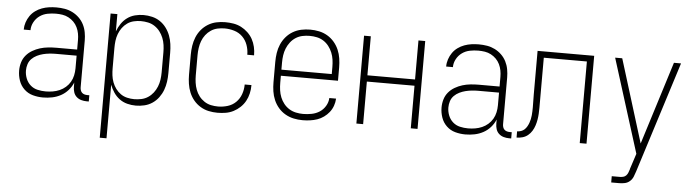

<svg xmlns="http://www.w3.org/2000/svg" viewBox="-46 -723 4093 1132"><g transform="rotate(5 2000.0 -156.5)"><path d="M214 8Q184 8 154.5 0Q125 -8 103 -29Q81 -50 71 -79Q61 -108 61 -138Q61 -163 68 -186.5Q75 -210 90.5 -228.5Q106 -247 127.5 -259.5Q149 -272 172 -279Q195 -286 219.5 -288.5Q244 -291 268 -291H391V-348Q391 -367 387.5 -386Q384 -405 375.5 -422.5Q367 -440 353.5 -453.5Q340 -467 323 -476Q306 -485 287 -488Q268 -491 248 -491Q223 -491 198 -486Q173 -481 152.5 -466.5Q132 -452 119.5 -429Q107 -406 107 -381H67Q67 -403 74 -424Q81 -445 93.5 -463Q106 -481 124 -494Q142 -507 162.5 -514.5Q183 -522 204.5 -525Q226 -528 248 -528Q273 -528 297 -524Q321 -520 343 -509Q365 -498 382.5 -481Q400 -464 411 -442.5Q422 -421 426.5 -396.5Q431 -372 431 -348V-71Q431 -63 433.5 -54.5Q436 -46 442 -40Q448 -34 456.5 -31.5Q465 -29 473 -29H486V8H473Q457 8 441 3.5Q425 -1 413 -12Q401 -23 396 -39Q391 -55 391 -71V-96Q381 -71 362.5 -50Q344 -29 320 -16Q296 -3 269 2.5Q242 8 214 8ZM227 -29Q248 -29 269 -32.5Q290 -36 309.5 -44.5Q329 -53 345 -67Q361 -81 371.5 -99Q382 -117 386.5 -138Q391 -159 391 -180V-255H268Q249 -255 230 -253Q211 -251 193 -246.5Q175 -242 157.5 -233.5Q140 -225 126.5 -211.5Q113 -198 107 -179.5Q101 -161 101 -142Q101 -118 110 -95Q119 -72 137 -56Q155 -40 179 -34.5Q203 -29 227 -29Z M569 215V-520H609V-418Q618 -442 632.5 -463.5Q647 -485 667.5 -500Q688 -515 713 -521.5Q738 -528 764 -528Q789 -528 814.5 -522Q840 -516 861.5 -501.5Q883 -487 898.5 -466Q914 -445 923 -421Q932 -397 935.5 -371.5Q939 -346 939 -320V-200Q939 -174 935.5 -148.5Q932 -123 923 -99Q914 -75 898.5 -54Q883 -33 861.5 -18.5Q840 -4 814.5 2Q789 8 764 8Q738 8 713 1.5Q688 -5 667.5 -20Q647 -35 632.5 -56.5Q618 -78 609 -102V215ZM751 -29Q772 -29 793.5 -33.5Q815 -38 833 -50Q851 -62 864 -79Q877 -96 885 -116Q893 -136 896 -157.5Q899 -179 899 -200V-320Q899 -341 896 -362.5Q893 -384 885 -404Q877 -424 864 -441Q851 -458 833 -470Q815 -482 793.5 -486.5Q772 -491 751 -491Q730 -491 709 -486Q688 -481 671 -469Q654 -457 641.5 -440Q629 -423 621.5 -403Q614 -383 611.5 -362Q609 -341 609 -320V-200Q609 -179 611.5 -158Q614 -137 621.5 -117Q629 -97 641.5 -80Q654 -63 671 -51Q688 -39 709 -34Q730 -29 751 -29Z M1247 8Q1221 8 1195 2.5Q1169 -3 1146 -17Q1123 -31 1106 -51.5Q1089 -72 1079 -96.5Q1069 -121 1065 -147.5Q1061 -174 1061 -200V-320Q1061 -346 1065 -372.5Q1069 -399 1079 -423.5Q1089 -448 1106 -468.5Q1123 -489 1146 -503Q1169 -517 1195 -522.5Q1221 -528 1247 -528Q1272 -528 1296 -524Q1320 -520 1341.5 -509Q1363 -498 1381 -481Q1399 -464 1410.5 -443Q1422 -422 1427.5 -398Q1433 -374 1433 -350V-348H1393V-349Q1393 -378 1383 -406Q1373 -434 1352.5 -454Q1332 -474 1304 -482.5Q1276 -491 1247 -491Q1226 -491 1205 -486.5Q1184 -482 1166 -470Q1148 -458 1135 -441Q1122 -424 1114.5 -404Q1107 -384 1104 -362.5Q1101 -341 1101 -320V-200Q1101 -179 1104 -157.5Q1107 -136 1114.5 -116Q1122 -96 1135 -79Q1148 -62 1166 -50Q1184 -38 1205 -33.5Q1226 -29 1247 -29Q1276 -29 1304 -37.5Q1332 -46 1352.5 -66Q1373 -86 1383 -114Q1393 -142 1393 -171V-172H1433V-170Q1433 -146 1427.5 -122Q1422 -98 1410.5 -77Q1399 -56 1381 -39Q1363 -22 1341.5 -11Q1320 0 1296 4Q1272 8 1247 8Z M1751 8Q1724 8 1698 2.5Q1672 -3 1648.5 -16.5Q1625 -30 1607.5 -50.5Q1590 -71 1579.5 -95.5Q1569 -120 1565 -146.5Q1561 -173 1561 -200V-320Q1561 -347 1565 -373.5Q1569 -400 1579.5 -424.5Q1590 -449 1607.5 -469.5Q1625 -490 1648 -503.5Q1671 -517 1697 -522.5Q1723 -528 1750 -528Q1777 -528 1803 -522.5Q1829 -517 1852 -503.5Q1875 -490 1892.5 -469.5Q1910 -449 1920.5 -424.5Q1931 -400 1935 -373.5Q1939 -347 1939 -320V-242H1601V-200Q1601 -178 1604 -156.5Q1607 -135 1615 -115Q1623 -95 1636.5 -78Q1650 -61 1668.5 -49.5Q1687 -38 1708.5 -33.5Q1730 -29 1751 -29Q1776 -29 1801.5 -34Q1827 -39 1848 -52.5Q1869 -66 1882.5 -88.5Q1896 -111 1897 -136H1937Q1936 -114 1928.5 -93Q1921 -72 1907.5 -55Q1894 -38 1876 -25Q1858 -12 1837.5 -5Q1817 2 1795 5Q1773 8 1751 8ZM1601 -278H1899V-320Q1899 -342 1896 -363Q1893 -384 1885 -404Q1877 -424 1863.5 -441.5Q1850 -459 1832 -470.5Q1814 -482 1793 -486.5Q1772 -491 1750 -491Q1728 -491 1707 -486.5Q1686 -482 1668 -470.5Q1650 -459 1636.5 -441.5Q1623 -424 1615 -404Q1607 -384 1604 -363Q1601 -342 1601 -320Z M2069 0V-520H2109V-289H2391V-520H2431V0H2391V-252H2109V0Z M2714 8Q2684 8 2654.5 0Q2625 -8 2603 -29Q2581 -50 2571 -79Q2561 -108 2561 -138Q2561 -163 2568 -186.5Q2575 -210 2590.5 -228.5Q2606 -247 2627.5 -259.5Q2649 -272 2672 -279Q2695 -286 2719.5 -288.5Q2744 -291 2768 -291H2891V-348Q2891 -367 2887.5 -386Q2884 -405 2875.5 -422.5Q2867 -440 2853.5 -453.5Q2840 -467 2823 -476Q2806 -485 2787 -488Q2768 -491 2748 -491Q2723 -491 2698 -486Q2673 -481 2652.5 -466.5Q2632 -452 2619.5 -429Q2607 -406 2607 -381H2567Q2567 -403 2574 -424Q2581 -445 2593.5 -463Q2606 -481 2624 -494Q2642 -507 2662.5 -514.5Q2683 -522 2704.5 -525Q2726 -528 2748 -528Q2773 -528 2797 -524Q2821 -520 2843 -509Q2865 -498 2882.5 -481Q2900 -464 2911 -442.5Q2922 -421 2926.5 -396.5Q2931 -372 2931 -348V-71Q2931 -63 2933.5 -54.5Q2936 -46 2942 -40Q2948 -34 2956.5 -31.5Q2965 -29 2973 -29H2986V8H2973Q2957 8 2941 3.5Q2925 -1 2913 -12Q2901 -23 2896 -39Q2891 -55 2891 -71V-96Q2881 -71 2862.5 -50Q2844 -29 2820 -16Q2796 -3 2769 2.5Q2742 8 2714 8ZM2727 -29Q2748 -29 2769 -32.5Q2790 -36 2809.5 -44.5Q2829 -53 2845 -67Q2861 -81 2871.5 -99Q2882 -117 2886.5 -138Q2891 -159 2891 -180V-255H2768Q2749 -255 2730 -253Q2711 -251 2693 -246.5Q2675 -242 2657.5 -233.5Q2640 -225 2626.5 -211.5Q2613 -198 2607 -179.5Q2601 -161 2601 -142Q2601 -118 2610 -95Q2619 -72 2637 -56Q2655 -40 2679 -34.5Q2703 -29 2727 -29Z M3017 0V-37Q3029 -37 3040.5 -41Q3052 -45 3060.5 -53Q3069 -61 3075 -71.5Q3081 -82 3085 -93Q3089 -104 3091.5 -115.5Q3094 -127 3095 -138.5Q3096 -150 3096.5 -162Q3097 -174 3097 -186Q3097 -205 3096.5 -223.5Q3096 -242 3096 -261V-520H3431V0H3391V-483H3136V-223Q3136 -205 3136 -187Q3136 -169 3135 -151Q3134 -133 3131 -115.5Q3128 -98 3122.5 -81Q3117 -64 3107.5 -48.5Q3098 -33 3084 -21.5Q3070 -10 3052.5 -5Q3035 0 3017 0Z M3596 215V178H3643Q3653 178 3663.5 175.5Q3674 173 3681 165.5Q3688 158 3692 148Q3696 138 3699 128V126L3729 34L3555 -520H3597L3749 -29L3903 -520H3945L3737 137Q3732 153 3725.5 169Q3719 185 3706 196.5Q3693 208 3676.5 211.5Q3660 215 3643 215Z"/></g></svg>

Font: Iosevka SS18 Extralight
Style: Regular
Weight: 200
Monospace: yes
Designer: Belleve Invis
Foundry: Belleve Invis
Version: Version 25.1.1; ttfautohint (v1.8.4)